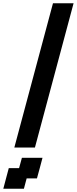

<svg xmlns="http://www.w3.org/2000/svg" viewBox="-87 -895 466 1165"><path d="M-66.9 250H58.1L74.7 187.5H137.2Q143.1 166.5 154.3 124.8Q165.5 83 170.9 62.5H45.9L28.8 125H-33.7Q-39.1 145.5 -50.3 187.3Q-61.5 229 -66.9 250ZM0 0H125Q164.1 -146 242.2 -437.5Q320.3 -729 359.4 -875H234.4Q195.3 -729 117.2 -437.5Q39.1 -146 0 0Z"/></svg>

Font: Faithful 32x
Style: Oblique
Weight: 400
Foundry: Faithful Resource Pack
Version: Version 1.0; January 27, 2023